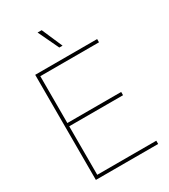

<svg xmlns="http://www.w3.org/2000/svg" viewBox="-225 -1045 1013 1151"><g transform="rotate(-30 282.0 -470.0)"><path d="M88.9 0V-727.5H517.6V-705.1H111.3V-380.9H483.9V-358.4H111.3V-22.5H520V0ZM295.9 -796.9 228 -939.9H256.3L318.4 -796.9Z"/></g></svg>

Font: Inter 28pt Thin
Style: Regular
Weight: 250
Designer: Rasmus Andersson
Foundry: rsms
Version: Version 4.001;git-66647c0bb